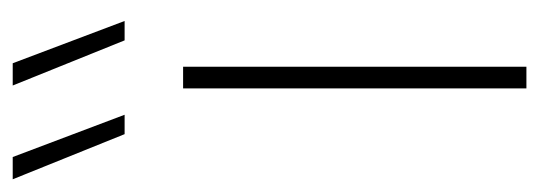

<svg xmlns="http://www.w3.org/2000/svg" viewBox="-351 -555 848 302"><g transform="rotate(-90 73.0 -404.0)"><path d="M85 0V-540H119V0ZM13 -632 -58 -808H-23L43.5 -632ZM160.5 -632 89.5 -808H124.5L191 -632Z"/></g></svg>

Font: Encode Sans Thin
Style: Regular
Weight: 250
Designer: Multiple Designers
Foundry: Impallari Type
Version: Version 2.000